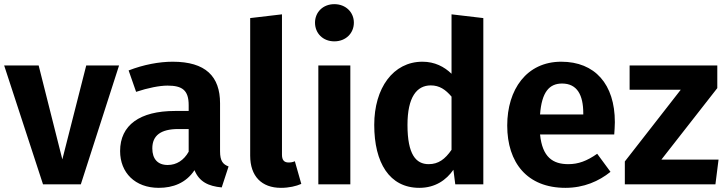

<svg xmlns="http://www.w3.org/2000/svg" viewBox="-22 -887 3495 924"><path d="M551 -572H393L278 -120L164 -572H-2L185 0H367Z M1037 -159V-390C1037 -519 968 -590 809 -590C744 -590 669 -576 597 -548L633 -445C690 -464 746 -475 784 -475C855 -475 886 -453 886 -381V-353H820C651 -353 556 -285 556 -160C556 -56 628 17 742 17C810 17 873 -6 914 -68C937 -12 981 9 1045 15L1078 -86C1051 -96 1037 -112 1037 -159ZM785 -93C737 -93 711 -122 711 -173C711 -235 752 -266 836 -266H886V-157C863 -116 828 -93 785 -93Z M1330 17C1369 17 1403 9 1428 -2L1397 -111C1388 -107 1379 -105 1367 -105C1344 -105 1335 -118 1335 -143V-818L1182 -800V-138C1182 -39 1237 17 1330 17Z M1587 -867C1532 -867 1494 -828 1494 -778C1494 -727 1532 -688 1587 -688C1642 -688 1681 -727 1681 -778C1681 -828 1642 -867 1587 -867ZM1664 -572H1510V0H1664Z M2151 -818V-532C2116 -566 2070 -590 2011 -590C1870 -590 1779 -463 1779 -286C1779 -104 1852 17 1996 17C2073 17 2126 -21 2160 -70L2169 0H2304V-800ZM2041 -97C1980 -97 1939 -143 1939 -286C1939 -420 1984 -476 2051 -476C2093 -476 2122 -456 2151 -422V-166C2120 -121 2088 -97 2041 -97Z M2937 -299C2937 -482 2841 -590 2679 -590C2512 -590 2419 -456 2419 -283C2419 -104 2515 17 2699 17C2788 17 2860 -15 2916 -60L2852 -147C2802 -112 2761 -97 2713 -97C2639 -97 2588 -130 2577 -240H2934C2935 -256 2937 -280 2937 -299ZM2785 -336H2577C2585 -445 2622 -485 2683 -485C2756 -485 2785 -429 2785 -342Z M3430 -572H3008V-455H3254L2985 -110V0H3421L3436 -119H3161L3430 -463Z"/></svg>

Font: Glow Sans TC Normal
Style: Bold
Weight: 700
Designer: Ryoko NISHIZUKA (kana, bopomofo & ideographs); Paul D. Hunt (Latin, Greek & Cyrillic); Sandoll Communications, Soo-young
Version: Version 0.93